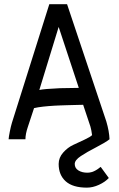

<svg xmlns="http://www.w3.org/2000/svg" viewBox="-20 -655 558 903"><path d="M211.9 -635.3H295.4L480 -84Q493.7 -37.6 495.1 0Q476.1 15.1 432.4 37.6Q388.7 60.1 360.1 79.1Q331.5 98.1 331.5 116.2Q331.5 135.7 348.6 146.5Q365.7 157.2 390.6 157.2Q395 157.2 399.4 156.7Q403.8 156.2 408.4 155Q413.1 153.8 416.3 152.8Q419.4 151.9 423.8 149.4Q428.2 147 430.4 146Q432.6 145 437.3 141.8Q441.9 138.7 442.9 137.9Q443.8 137.2 448.5 133.5Q453.1 129.9 453.6 129.9L491.7 182.1Q474.6 200.7 445.6 214.1Q416.5 227.5 388.7 227.5Q322.3 227.5 289.1 197.8Q255.9 168 255.9 116.2Q255.9 86.4 277.1 62.5Q298.3 38.6 324.2 26.6Q350.1 14.6 377.7 1.7Q405.3 -11.2 413.1 -19.5Q409.7 -44.9 405.3 -59.6L371.1 -162.1Q366.2 -162.1 347.2 -161.6Q328.1 -161.1 320.1 -160.9Q312 -160.6 293.2 -160.2Q274.4 -159.7 263.9 -159.2Q253.4 -158.7 236.6 -158Q219.7 -157.2 208.3 -156Q196.8 -154.8 183.6 -153.6Q170.4 -152.3 159.7 -150.4Q148.9 -148.4 140.1 -146.5L111.3 -59.1Q99.6 -24.9 99.6 0H20.5Q21 -10.3 26.1 -35.9Q31.2 -61.5 36.1 -77.6ZM350.6 -241.7 255.9 -528.3 165 -231.9Q186.5 -236.8 262.2 -240.2Z"/></svg>

Font: Fantasque Sans Mono
Style: Regular
Weight: 400
Monospace: yes
Designer: Jany Belluz
Version: Version 1.8.0 ; ttfautohint (v1.8.2)